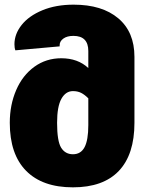

<svg xmlns="http://www.w3.org/2000/svg" viewBox="-20 -784 627 824"><path d="M557 -540V-257Q557 -121 490 -50.5Q423 20 293 20Q162 20 92 -51Q22 -122 22 -257Q22 -334 49.5 -397.5Q77 -461 127.5 -497.5Q178 -534 243 -534Q314 -534 359 -492V-565Q359 -630 295 -630Q268 -630 252 -618.5Q236 -607 236 -590V-585L46 -568Q42 -578 42 -594Q42 -638 73 -677Q104 -716 162 -740Q220 -764 296 -764Q418 -764 487.5 -705.5Q557 -647 557 -540ZM359 -247V-362Q343 -378 328 -385.5Q313 -393 293 -393Q262 -393 243.5 -360Q225 -327 225 -257Q225 -178 242.5 -150Q260 -122 293 -122Q327 -122 343 -152.5Q359 -183 359 -247Z"/></svg>

Font: FiraGO Heavy
Style: Regular
Weight: 900
Designer: bBox Type
Foundry: bBox Type GmbH
Version: Version 1.001